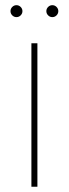

<svg xmlns="http://www.w3.org/2000/svg" viewBox="-20 -710 262 730"><path d="M19.9 0ZM122.2 0H99.4V-545.5H122.2ZM42.6 -644.9Q33.4 -644.9 26.6 -651.6Q19.9 -658.4 19.9 -667.6Q19.9 -676.8 26.6 -683.6Q33.4 -690.3 42.6 -690.3Q51.8 -690.3 58.6 -683.6Q65.3 -676.8 65.3 -667.6Q65.3 -658.4 58.6 -651.6Q51.8 -644.9 42.6 -644.9ZM179 -644.9Q169.7 -644.9 163 -651.6Q156.2 -658.4 156.2 -667.6Q156.2 -676.8 163 -683.6Q169.7 -690.3 179 -690.3Q188.2 -690.3 195 -683.6Q201.7 -676.8 201.7 -667.6Q201.7 -658.4 195 -651.6Q188.2 -644.9 179 -644.9Z"/></svg>

Font: Linik Sans Thin
Style: Regular
Weight: 100
Designer: Fonts by Rasmus Andersson / Changes by Cristiano Sobral with parts from Marc Monis
Foundry: rsms
Version: Version 3.020; ttfautohint (v1.6)